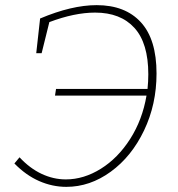

<svg xmlns="http://www.w3.org/2000/svg" viewBox="-20 -720 692 747"><path d="M589 -434Q589 -314 540.5 -212.5Q492 -111 411 -52Q330 7 238 7Q184 7 132.5 -15.5Q81 -38 36 -84L56 -108Q96 -65 142 -43.5Q188 -22 236 -22Q306 -22 372.5 -63.5Q439 -105 486.5 -179.5Q534 -254 550 -348H194L198 -374H554Q557 -403 557 -431Q557 -552 503 -611.5Q449 -671 350 -671Q270 -671 172 -634L142 -513H121L136 -648Q259 -700 356 -700Q467 -700 528 -633.5Q589 -567 589 -434Z"/></svg>

Font: Bitter Pro ExtraLight
Style: Italic
Weight: 275
Italic angle: -9°
Designer: Sol Matas, and Bitter project Authors
Foundry: Sol Matas
Version: Version 1.010